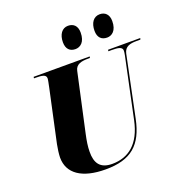

<svg xmlns="http://www.w3.org/2000/svg" viewBox="-164 -1092 1183 1245"><g transform="rotate(-20 427.5 -469.5)"><path d="M655 -790C687 -790 722 -813 722 -880C722 -926 696 -949 660 -949C617 -949 592 -913 592 -859C592 -813 616 -790 655 -790ZM436 -790C469 -790 504 -813 504 -880C504 -926 479 -949 441 -949C400 -949 374 -913 374 -859C374 -813 398 -790 436 -790ZM354 10C530 10 613 -63 648 -232L735 -651C745 -697 783 -704 826 -704H852L855 -714H633L631 -704H656C697 -704 727 -700 727 -674C727 -670 726 -656 723 -643L635 -226C603 -75 520 -9 406 -9C322 -9 293 -56 294 -133C294 -167 300 -207 310 -252L398 -654C407 -697 447 -704 491 -704H504L506 -714H119L118 -704H131C173 -704 201 -700 201 -674C201 -664 195 -638 190 -613L112 -252C107 -229 101 -184 101 -163C101 -53 191 10 354 10Z"/></g></svg>

Font: Noto Serif Display Black
Style: Italic
Weight: 900
Italic angle: -12°
Designer: Monotype Design Team
Foundry: Monotype Imaging Inc.
Version: Version 2.009